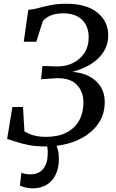

<svg xmlns="http://www.w3.org/2000/svg" viewBox="-20 -771 617 1022"><path d="M222 8.5Q171 8.5 131.5 0.8Q92 -7 63.8 -16.8Q35.5 -26.5 18 -31.5L46 -201.5H102.5L110 -71Q122 -64.5 137.5 -57.8Q153 -51 174.5 -46.8Q196 -42.5 225 -42.5Q288.5 -42.5 333 -65Q377.5 -87.5 400.8 -128.8Q424 -170 424 -226.5Q424 -282 390 -318.5Q356 -355 287 -355L198.5 -349.5L206 -420L280.5 -417.5Q326 -416 365 -434Q404 -452 428 -487.2Q452 -522.5 452 -573Q452 -631 417 -665.5Q382 -700 316.5 -700Q276 -700 248 -687.8Q220 -675.5 207 -656.5L173.5 -549H106.5L130.5 -718.5Q156.5 -720.5 185.2 -728.5Q214 -736.5 249.8 -743.8Q285.5 -751 332 -751Q440.5 -751 498.2 -704.2Q556 -657.5 556 -583Q556 -542 539.5 -509.8Q523 -477.5 495.5 -453.5Q468 -429.5 434 -413.5Q400 -397.5 365 -388.5Q416.5 -385 455.2 -364.5Q494 -344 515.8 -309.5Q537.5 -275 537.5 -228.5Q537.5 -172 512.8 -128.2Q488 -84.5 444.2 -53.8Q400.5 -23 343.5 -7.2Q286.5 8.5 222 8.5ZM249 -14 273 -12Q281.5 1.5 287.5 23.8Q293.5 46 293.5 74Q293.5 123.5 276.2 158.8Q259 194 227.8 212.8Q196.5 231.5 154.5 231.5Q135 231.5 115.5 227Q96 222.5 86 215.5L94 148Q100 151.5 113.5 154.2Q127 157 141.5 157Q186 157 209.8 128Q233.5 99 234 48Q235 26.5 231.8 12.8Q228.5 -1 225 -12Z"/></svg>

Font: Merriweather 20pt
Style: Italic
Weight: 400
Italic angle: -7.8°
Version: Version 2.101